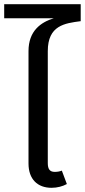

<svg xmlns="http://www.w3.org/2000/svg" viewBox="-40 -884 405 916"><path d="M-20 -797H217C155 -778 96 -737 96 -640V-104C96 -29 139 12 206 12C233 12 259 5 279 -6L255 -70C245 -66 234 -64 221 -64C197 -64 188 -78 188 -106V-640C188 -763 269 -773 345 -783V-864H-20Z"/></svg>

Font: FiraGO Unicode
Style: Regular
Weight: 400
Designer: bBox Type
Foundry: bBox Type GmbH
Version: Version 1.001;PS 001.001;hotconv 1.0.88;makeotf.lib2.5.64775